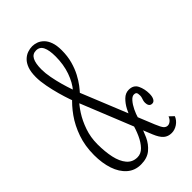

<svg xmlns="http://www.w3.org/2000/svg" viewBox="-221 -779 858 858"><g transform="rotate(-45 208.0 -350.0)"><path d="M330.5 6.5Q308 6.5 293 -6.5Q278 -19.5 265.5 -50L125.5 -396.5Q122.5 -402.5 114.8 -424.8Q107 -447 98.5 -477.5Q90 -508 83.8 -540.5Q77.5 -573 77.5 -599.5Q77.5 -631.5 85.2 -652.8Q93 -674 105.8 -686.2Q118.5 -698.5 133.8 -703.8Q149 -709 163.5 -709Q177 -709 191 -704Q205 -699 217.2 -687Q229.5 -675 237 -654.2Q244.5 -633.5 244.5 -603Q244.5 -565.5 235.8 -534Q227 -502.5 214 -478Q201 -453.5 187.8 -436.2Q174.5 -419 166 -410L151.5 -439Q175.5 -466.5 190.5 -509Q205.5 -551.5 205.5 -603Q205.5 -642 195.5 -662.8Q185.5 -683.5 162.5 -683.5Q140 -683.5 129.8 -664Q119.5 -644.5 119.5 -606Q119.5 -582.5 125 -553.5Q130.5 -524.5 138.2 -497Q146 -469.5 153 -449.5Q160 -429.5 162 -423.5L304 -74.5Q315.5 -46.5 323.2 -38Q331 -29.5 341.5 -29.5Q350.5 -29.5 359.2 -36.5Q368 -43.5 373 -56.5L393.5 -37Q385.5 -17.5 367.8 -5.5Q350 6.5 330.5 6.5ZM134 9Q95.5 9 68.8 -14.5Q42 -38 28.5 -78.2Q15 -118.5 15 -169.5Q15 -227 31.8 -275Q48.5 -323 75.2 -360.5Q102 -398 131 -423L146.5 -395Q127 -376.5 107 -345.5Q87 -314.5 73.5 -275.5Q60 -236.5 60 -193Q60 -146 68.2 -108Q76.5 -70 95.5 -47.5Q114.5 -25 145.5 -25Q168 -25 185.5 -43.2Q203 -61.5 215.8 -89.8Q228.5 -118 236 -148L255.5 -116Q248.5 -89.5 235.2 -60.5Q222 -31.5 197.8 -11.2Q173.5 9 134 9ZM362 -148Q351 -148 346.2 -155.5Q341.5 -163 341.5 -173.5Q341.5 -181 343.2 -187Q345 -193 347 -199Q349 -205 349 -212Q349 -225 345.8 -230Q342.5 -235 332 -235Q321 -235 308.8 -221Q296.5 -207 286.8 -186.8Q277 -166.5 272 -148.5L248 -172Q253.5 -189.5 265 -211.5Q276.5 -233.5 293.2 -250Q310 -266.5 331 -266.5Q361.5 -266.5 373 -242.2Q384.5 -218 384.5 -188Q384.5 -170 378.5 -159Q372.5 -148 362 -148Z"/></g></svg>

Font: Imbue Thin 10pt ExtraLight
Style: Regular
Weight: 250
Version: Version 1.102